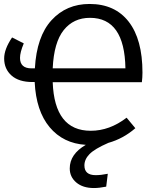

<svg xmlns="http://www.w3.org/2000/svg" viewBox="-20 -720 787 969"><path d="M699 -354Q699 -330 696 -305H246Q255 -60 438 -60Q533 -60 619 -126L663 -73Q602 -20 527 1Q458 31 432 57.5Q406 84 406 115Q406 164 463 164Q490 164 524 157L516 222Q481 229 454 229Q398 229 365 201Q332 173 332 130Q332 58 413 11Q299 4 230.5 -78Q162 -160 155 -306H144Q75 -306 38 -339Q1 -372 1 -425Q1 -472 41 -531L100 -501Q81 -456 81 -428Q81 -375 139 -375H156Q165 -536 240 -618Q315 -700 432 -700Q560 -700 629.5 -610.5Q699 -521 699 -354ZM246 -375H613Q609 -630 434 -630Q351 -630 301.5 -568Q252 -506 246 -375Z"/></svg>

Font: FiraGO Book
Style: Regular
Weight: 350
Designer: bBox Type
Foundry: bBox Type GmbH
Version: Version 1.001;PS 001.001;hotconv 1.0.88;makeotf.lib2.5.64775